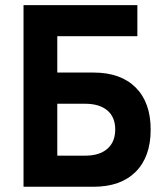

<svg xmlns="http://www.w3.org/2000/svg" viewBox="-20 -713 626 733"><path d="M69.8 0V-693.4H504.4V-574.7H198.7V-436H336.9Q440.9 -436 498 -378.9Q555.2 -321.8 555.2 -218.3Q555.2 -114.3 498 -57.1Q440.9 0 336.9 0ZM198.7 -118.7H304.7Q359.9 -118.7 389.9 -145Q419.9 -171.4 419.9 -218.8Q419.9 -265.6 389.9 -291.3Q359.9 -316.9 304.7 -316.9H198.7Z"/></svg>

Font: CaskaydiaMono NF
Style: Bold
Weight: 700
Designer: Aaron Bell
Foundry: Saja Typeworks
Version: Version 2111.001; ttfautohint (v1.8.4);Nerd Fonts 3.1.1